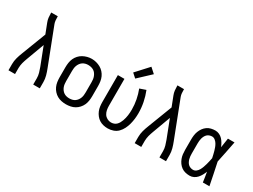

<svg xmlns="http://www.w3.org/2000/svg" viewBox="-54 -1367 2607 1976"><g transform="rotate(30 1250.0 -379.5)"><path d="M64 0V-74Q64 -111 74 -147.5Q84 -184 98 -219L209 -508L164 -624Q154 -649 151 -675Q148 -701 148 -728V-735H226V-728Q226 -708 227.5 -688Q229 -668 236 -649L402 -219Q416 -184 426 -147.5Q436 -111 436 -74V0H358V-74Q358 -105 349.5 -135Q341 -165 330 -194L248 -406L170 -195Q165 -180 159.5 -165Q154 -150 150.5 -135Q147 -120 144.5 -104.5Q142 -89 142 -74V0Z M750 8Q723 8 696 2.5Q669 -3 646 -16Q623 -29 604.5 -49.5Q586 -70 575 -94.5Q564 -119 560 -146Q556 -173 556 -200V-320Q556 -347 560 -374Q564 -401 575 -425.5Q586 -450 604.5 -470.5Q623 -491 646.5 -504Q670 -517 696.5 -524Q723 -531 750 -531Q777 -531 803.5 -524Q830 -517 853.5 -504Q877 -491 895.5 -470.5Q914 -450 925 -425.5Q936 -401 940 -374Q944 -347 944 -320V-200Q944 -173 940 -146Q936 -119 925 -94.5Q914 -70 895.5 -49.5Q877 -29 854 -16Q831 -3 804 2.5Q777 8 750 8ZM750 -62Q767 -62 784 -66Q801 -70 815 -79.5Q829 -89 839.5 -103Q850 -117 856 -133Q862 -149 864 -166Q866 -183 866 -200V-320Q866 -337 864 -354Q862 -371 855.5 -387.5Q849 -404 839 -418Q829 -432 814.5 -441Q800 -450 783 -454Q766 -458 748 -458Q731 -458 714.5 -453.5Q698 -449 684 -439.5Q670 -430 660 -416Q650 -402 644 -386.5Q638 -371 636 -354Q634 -337 634 -320V-200Q634 -183 636 -166Q638 -149 644 -133Q650 -117 660.5 -103Q671 -89 685 -79.5Q699 -70 716 -66Q733 -62 750 -62Z M1246 8Q1220 8 1194 2Q1168 -4 1146 -18Q1124 -32 1107.5 -53Q1091 -74 1081 -98Q1071 -122 1067.5 -148Q1064 -174 1064 -200V-520H1142V-200Q1142 -176 1146.5 -151.5Q1151 -127 1164 -106.5Q1177 -86 1199 -74Q1221 -62 1245 -62Q1263 -62 1280 -68Q1297 -74 1309.5 -86.5Q1322 -99 1330.5 -114.5Q1339 -130 1345 -146.5Q1351 -163 1355 -180Q1359 -197 1361.5 -214.5Q1364 -232 1365 -249.5Q1366 -267 1366 -285Q1366 -342 1355 -399Q1344 -456 1323 -510L1395 -535Q1419 -475 1431.5 -412Q1444 -349 1444 -284Q1444 -251 1440 -218Q1436 -185 1427.5 -153Q1419 -121 1404 -91Q1389 -61 1366 -37.5Q1343 -14 1311 -3Q1279 8 1246 8ZM1236 -578 1187 -622 1320 -767 1380 -713Z M1564 0V-74Q1564 -111 1574 -147.5Q1584 -184 1598 -219L1709 -508L1664 -624Q1654 -649 1651 -675Q1648 -701 1648 -728V-735H1726V-728Q1726 -708 1727.5 -688Q1729 -668 1736 -649L1902 -219Q1916 -184 1926 -147.5Q1936 -111 1936 -74V0H1858V-74Q1858 -105 1849.5 -135Q1841 -165 1830 -194L1748 -406L1670 -195Q1665 -180 1659.5 -165Q1654 -150 1650.5 -135Q1647 -120 1644.5 -104.5Q1642 -89 1642 -74V0Z M2220 8Q2195 8 2169.5 2Q2144 -4 2123 -19Q2102 -34 2087 -55Q2072 -76 2063 -100Q2054 -124 2051 -149Q2048 -174 2048 -200V-320Q2048 -346 2051 -371Q2054 -396 2063 -420Q2072 -444 2087 -465Q2102 -486 2123 -501Q2144 -516 2169.5 -522Q2195 -528 2220 -528Q2244 -528 2266.5 -517.5Q2289 -507 2305.5 -489.5Q2322 -472 2334 -451Q2346 -430 2355 -408Q2359 -436 2363.5 -464Q2368 -492 2372 -520H2450Q2437 -456 2424.5 -391.5Q2412 -327 2398 -263Q2413 -198 2425.5 -132Q2438 -66 2452 0H2374Q2370 -29 2365.5 -58Q2361 -87 2356 -116V-118Q2347 -95 2335 -73Q2323 -51 2306.5 -32.5Q2290 -14 2267.5 -3Q2245 8 2220 8ZM2220 -62Q2241 -62 2257.5 -75.5Q2274 -89 2284 -107Q2294 -125 2301 -144.5Q2308 -164 2313.5 -183.5Q2319 -203 2323.5 -223.5Q2328 -244 2332 -264Q2328 -283 2323.5 -302.5Q2319 -322 2313.5 -341.5Q2308 -361 2301 -379.5Q2294 -398 2283.5 -415Q2273 -432 2256.5 -445Q2240 -458 2220 -458Q2205 -458 2189.5 -452.5Q2174 -447 2163 -436.5Q2152 -426 2144.5 -411.5Q2137 -397 2133 -382Q2129 -367 2127.5 -351.5Q2126 -336 2126 -320V-200Q2126 -184 2127.5 -168.5Q2129 -153 2133 -138Q2137 -123 2144.5 -108.5Q2152 -94 2163 -83.5Q2174 -73 2189.5 -67.5Q2205 -62 2220 -62Z"/></g></svg>

Font: Zed Mono
Style: Regular
Weight: 400
Monospace: yes
Designer: Belleve Invis
Foundry: Belleve Invis
Version: Version 1.0.0; ttfautohint (v1.8.4)